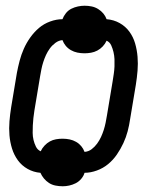

<svg xmlns="http://www.w3.org/2000/svg" viewBox="-20 -595 540 670"><path d="M199 55Q186 55 173.5 52.5Q161 50 151 43.5Q141 37 133.5 28Q126 19 121 8Q97 6 76.5 -5.5Q56 -17 42.5 -35.5Q29 -54 22 -76.5Q15 -99 13 -123Q11 -147 13 -171.5Q15 -196 19 -221L39 -341Q43 -362 48.5 -383Q54 -404 63 -424.5Q72 -445 85.5 -464Q99 -483 116 -497.5Q133 -512 155 -520Q177 -528 198 -528Q202 -539 210 -549Q218 -559 229 -564.5Q240 -570 252 -572.5Q264 -575 275 -575Q288 -575 300 -572.5Q312 -570 322.5 -563.5Q333 -557 340.5 -548Q348 -539 352 -528Q377 -526 397.5 -514.5Q418 -503 431.5 -484.5Q445 -466 451.5 -443.5Q458 -421 460 -397Q462 -373 460 -348.5Q458 -324 454 -299L434 -179Q431 -158 425.5 -137Q420 -116 410.5 -95.5Q401 -75 388 -56Q375 -37 357.5 -22.5Q340 -8 318 0Q296 8 275 8Q272 19 263.5 29Q255 39 244 44.5Q233 50 221.5 52.5Q210 55 199 55ZM275 -65Q289 -66 300 -74.5Q311 -83 319 -94Q327 -105 332.5 -117Q338 -129 342 -141.5Q346 -154 348.5 -166.5Q351 -179 353 -191L373 -311Q375 -324 377 -337Q379 -350 379.5 -363Q380 -376 379.5 -388.5Q379 -401 376 -413.5Q373 -426 368 -437Q363 -448 352 -453Q347 -442 338.5 -433Q330 -424 319.5 -418.5Q309 -413 297.5 -411Q286 -409 275 -409Q262 -409 250 -411.5Q238 -414 227.5 -420Q217 -426 209.5 -435Q202 -444 198 -455Q185 -454 173.5 -445.5Q162 -437 154 -426Q146 -415 140.5 -403Q135 -391 131 -378.5Q127 -366 124.5 -353.5Q122 -341 120 -329L100 -209Q98 -196 96.5 -183Q95 -170 94.5 -157Q94 -144 94 -131.5Q94 -119 97 -106.5Q100 -94 105.5 -83Q111 -72 122 -67Q127 -78 135.5 -87Q144 -96 154 -101.5Q164 -107 175.5 -109Q187 -111 198 -111Q211 -111 223 -108.5Q235 -106 245.5 -100Q256 -94 263.5 -85Q271 -76 275 -65Z"/></svg>

Font: Iosevka Term Curly Medium
Style: Italic
Weight: 500
Italic angle: -9°
Designer: Belleve Invis
Foundry: Belleve Invis
Version: Version 32.3.0